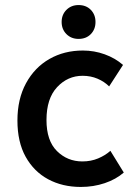

<svg xmlns="http://www.w3.org/2000/svg" viewBox="-20 -729 542 760"><path d="M49 -252Q49 -337 83 -399.5Q117 -462 175.5 -495.5Q234 -529 308 -529Q353 -529 394.5 -514Q436 -499 467 -472L412 -387Q393 -406 366 -417.5Q339 -429 307 -429Q248 -429 206 -384Q164 -339 164 -254Q164 -172 205.5 -131Q247 -90 306 -90Q340 -90 368.5 -102Q397 -114 417 -132L470 -46Q439 -19 394.5 -4Q350 11 300 11Q227 11 170.5 -19.5Q114 -50 81.5 -108.5Q49 -167 49 -252ZM224 -642Q224 -671 243 -690Q262 -709 291 -709Q321 -709 339.5 -690Q358 -671 358 -642Q358 -613 339.5 -594Q321 -575 291 -575Q262 -575 243 -594Q224 -613 224 -642Z"/></svg>

Font: Radio Canada Medium
Style: Regular
Weight: 500
Designer: Charles Daoud, Etienne Aubert Bonn, Alexandre Saumier Demers, Jacques Le Bailly
Foundry: Radio-Canada
Version: Version 2.104; ttfautohint (v1.8.4.7-5d5b);gftools[0.9.28.de